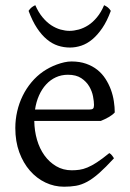

<svg xmlns="http://www.w3.org/2000/svg" viewBox="-20 -706 502 741"><path d="M242.2 -417.5Q216.8 -417.5 195.6 -407.7Q174.3 -397.9 158 -380.1Q141.6 -362.3 130.6 -337.6Q119.6 -313 115.2 -283.2H324.2Q335.4 -283.2 339.1 -286.9Q342.8 -290.5 342.8 -300.8Q342.8 -314 339.1 -333.7Q335.4 -353.5 324.5 -372.3Q313.5 -391.1 293.7 -404.3Q273.9 -417.5 242.2 -417.5ZM422.9 -272Q414.1 -262.2 399.4 -253.9Q384.8 -245.6 369.1 -239.3H112.3Q112.8 -201.2 122.8 -166.7Q132.8 -132.3 151.6 -106.2Q170.4 -80.1 197 -64.5Q223.6 -48.8 256.8 -48.8Q272 -48.8 286.4 -50.8Q300.8 -52.7 317.4 -59.6Q334 -66.4 354.2 -79.6Q374.5 -92.8 401.9 -115.2Q408.2 -111.8 412.8 -105.5Q417.5 -99.1 419.9 -95.2Q387.2 -59.6 362.5 -37.8Q337.9 -16.1 316.2 -4.4Q294.4 7.3 273.2 11Q252 14.6 227.1 14.6Q189.5 14.6 155.5 -1.5Q121.6 -17.6 95.7 -47.1Q69.8 -76.7 54.4 -118.4Q39.1 -160.2 39.1 -211.9Q39.1 -244.6 46.4 -276.4Q53.7 -308.1 67.6 -336.4Q81.5 -364.7 101.6 -388.7Q121.6 -412.6 147 -430.2Q157.7 -437.5 171.1 -444.6Q184.6 -451.7 199.2 -457Q213.9 -462.4 228.3 -465.6Q242.7 -468.8 255.9 -468.8Q287.6 -468.8 312.5 -460Q337.4 -451.2 356 -436.3Q374.5 -421.4 387.2 -401.6Q399.9 -381.8 408 -359.9Q416 -337.9 419.4 -315.2Q422.9 -292.5 422.9 -272ZM407.7 -664.1Q393.1 -624.5 374.8 -597.7Q356.4 -570.8 336.2 -554Q315.9 -537.1 293.9 -529.8Q272 -522.5 250 -522.5Q226.1 -522.5 203.6 -529.8Q181.2 -537.1 160.9 -554Q140.6 -570.8 122.8 -597.7Q105 -624.5 90.3 -664.1Q96.2 -672.9 102.1 -677.5Q107.9 -682.1 116.2 -686Q128.4 -658.2 144.3 -639.2Q160.2 -620.1 177.7 -608.6Q195.3 -597.2 213.6 -592Q231.9 -586.9 248 -586.9Q265.1 -586.9 283.9 -592Q302.7 -597.2 320.6 -608.6Q338.4 -620.1 354.2 -639.2Q370.1 -658.2 381.8 -686Q390.1 -682.1 396 -677.5Q401.9 -672.9 407.7 -664.1Z"/></svg>

Font: Gentium Plus Afr
Style: Regular
Weight: 400
Designer: J. Victor Gaultney, Annie Olsen, Iska Routamaa, Becca Hirsbrunner
Foundry: SIL International
Version: Version 5.000